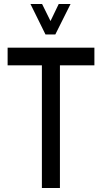

<svg xmlns="http://www.w3.org/2000/svg" viewBox="-20 -938 508 958"><path d="M207 -766 132 -918H190L232 -833L273 -918H332L256 -766ZM189 0V-612H18V-700H451V-612H279V0Z"/></svg>

Font: Stick No Bills Medium
Style: Regular
Weight: 500
Version: Version 2.000